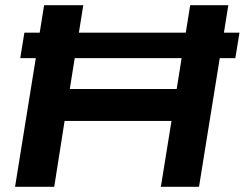

<svg xmlns="http://www.w3.org/2000/svg" viewBox="-20 -720 943 740"><path d="M38 0 118 -496H58L74 -594H133L150 -700H301L284 -594H696L713 -700H860L843 -594H903L887 -496H827L747 0H600L641 -254H229L189 0ZM249 -377H661L680 -496H268Z"/></svg>

Font: Georama Extended SemiBold
Style: Italic
Weight: 600
Width: 7
Italic angle: -9°
Designer: Jean-Baptiste Levee
Foundry: Production Type
Version: Version 1.000